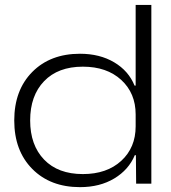

<svg xmlns="http://www.w3.org/2000/svg" viewBox="-20 -749 699 783"><path d="M306.2 14.2Q185.1 14.2 111.6 -60.1Q38.1 -134.3 38.1 -257.8Q38.1 -381.3 111.6 -455.6Q185.1 -529.8 306.2 -529.8Q386.7 -529.8 445.6 -494.9Q504.4 -460 528.8 -399.9H533.2V-729H597.2V0H535.2L534.2 -116.2H529.8Q504.9 -56.6 446 -21.2Q387.2 14.2 306.2 14.2ZM103 -257.8Q103 -157.2 159.9 -98.1Q216.8 -39.1 317.9 -39.1Q415.5 -39.1 474.4 -93Q533.2 -147 533.2 -233.9V-282.2Q533.2 -369.1 474.4 -423.1Q415.5 -477.1 317.9 -477.1Q216.8 -477.1 159.9 -418Q103 -358.9 103 -257.8Z"/></svg>

Font: Lumene Sans Expanded Light
Style: Regular
Weight: 300
Width: 7
Designer: Deni Anggara
Version: Version 1.003;Glyphs 3.1.2 (3151)